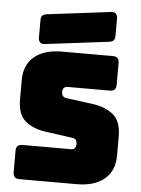

<svg xmlns="http://www.w3.org/2000/svg" viewBox="-62 -1009 775 1057"><g transform="rotate(5 325.0 -480.5)"><path d="M403 0H87Q68 0 59.5 -8.5Q51 -17 51 -36V-153Q51 -172 59.5 -180.5Q68 -189 87 -189H356Q369 -189 375.5 -197.5Q382 -206 382 -218Q382 -235 375.5 -243Q369 -251 356 -252L206 -273Q136 -283 93.5 -319Q51 -355 51 -439V-544Q51 -629 106 -674.5Q161 -720 258 -720H538Q557 -720 565.5 -711.5Q574 -703 574 -684V-565Q574 -546 565.5 -537.5Q557 -529 538 -529H305Q292 -529 285 -520.5Q278 -512 278 -499Q278 -486 285 -477Q292 -468 305 -467L454 -447Q524 -437 567 -401Q610 -365 610 -281V-176Q610 -91 554.5 -45.5Q499 0 403 0ZM508 -796 159 -753Q142 -751 133.5 -760Q125 -769 125 -786V-882Q125 -901 133.5 -908.5Q142 -916 161 -918L510 -961Q527 -963 535.5 -954Q544 -945 544 -928V-832Q544 -813 535.5 -805.5Q527 -798 508 -796Z"/></g></svg>

Font: Bungee
Style: Regular
Weight: 400
Designer: David Jonathan Ross
Foundry: David Jonathan Ross
Version: Version 1.001;PS 1.0;hotconv 1.0.72;makeotf.lib2.5.5900